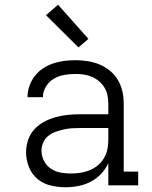

<svg xmlns="http://www.w3.org/2000/svg" viewBox="-20 -782 640 810"><path d="M256 8Q225 8 193.5 0.5Q162 -7 138 -27Q114 -47 102 -77.5Q90 -108 90 -140Q90 -166 98.5 -191.5Q107 -217 125 -236.5Q143 -256 166.5 -268.5Q190 -281 215.5 -288Q241 -295 267.5 -297.5Q294 -300 320 -300H437V-344Q437 -362 433.5 -379.5Q430 -397 421 -412Q412 -427 398 -439Q384 -451 367.5 -458Q351 -465 333.5 -467.5Q316 -470 298 -470Q275 -470 251.5 -466Q228 -462 207.5 -450Q187 -438 174 -417Q161 -396 161 -372H96Q96 -396 104 -419Q112 -442 126.5 -461Q141 -480 161.5 -493.5Q182 -507 204.5 -514.5Q227 -522 250.5 -525Q274 -528 298 -528Q324 -528 350 -524Q376 -520 400 -510Q424 -500 444.5 -483Q465 -466 478 -443.5Q491 -421 496.5 -395.5Q502 -370 502 -344V-58H563V0H437V-94Q426 -69 406.5 -48.5Q387 -28 363 -15.5Q339 -3 311.5 2.5Q284 8 256 8ZM279 -50Q299 -50 319 -53Q339 -56 357.5 -63.5Q376 -71 391.5 -83.5Q407 -96 417.5 -113Q428 -130 432.5 -149.5Q437 -169 437 -189V-242H320Q302 -242 284.5 -241Q267 -240 249.5 -236Q232 -232 215 -226Q198 -220 184 -209Q170 -198 162.5 -181Q155 -164 155 -147Q155 -124 165.5 -103.5Q176 -83 194.5 -70.5Q213 -58 235 -54Q257 -50 279 -50ZM311 -582 174 -718 225 -762 353 -618Z"/></svg>

Font: Iosevka Etoile Light
Style: Regular
Weight: 300
Designer: Belleve Invis
Foundry: Belleve Invis
Version: Version 25.0.1; ttfautohint (v1.8.4)